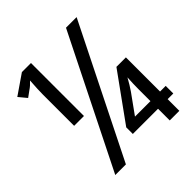

<svg xmlns="http://www.w3.org/2000/svg" viewBox="-193 -850 986 986"><g transform="rotate(-45 300.0 -357.0)"><path d="M117.7 -712.9H183.6V-328.1H112.3V-555.2Q112.3 -588.9 116.7 -652.8Q96.7 -631.3 80.6 -621.1L46.4 -596.2L10.7 -639.2ZM516.1 -713.9 160.2 0H83L439 -713.9ZM589.8 -85.4H548.8V-0.5H479V-85.4H295.9V-133.3L480 -388.7H548.8V-140.6H589.8ZM479 -140.6V-226.6Q479 -266.6 481.9 -310.5Q462.4 -274.9 442.9 -246.6L366.7 -140.6Z"/></g></svg>

Font: Droid Sans Mono
Style: Regular
Weight: 400
Monospace: yes
Version: Version 1.00 build 112